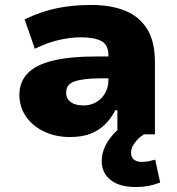

<svg xmlns="http://www.w3.org/2000/svg" viewBox="-20 -540 712 772"><path d="M261 11Q204 11 157.5 -11Q111 -33 84.5 -71.5Q58 -110 58 -159Q58 -210 90.5 -244.5Q123 -279 192 -296Q261 -313 371 -313H439V-225H385Q351 -225 325 -222Q299 -219 281 -213Q263 -207 254.5 -196Q246 -185 246 -167Q246 -143 264.5 -129.5Q283 -116 316 -116Q343 -116 365.5 -128.5Q388 -141 402 -164.5Q416 -188 416 -219V-317Q416 -360 387.5 -375Q359 -390 303 -390Q266 -390 220 -380Q174 -370 120 -344L79 -462Q120 -482 162.5 -495Q205 -508 251 -514Q297 -520 347 -520Q426 -520 483 -497Q540 -474 571.5 -423.5Q603 -373 603 -290V0H452V-97H444Q426 -63 401.5 -39Q377 -15 343 -2Q309 11 261 11ZM526 212Q460 212 424.5 183.5Q389 155 389 108Q389 62 420.5 18.5Q452 -25 500 -49L559 0Q543 10 531.5 22.5Q520 35 513.5 47.5Q507 60 507 74Q507 94 519.5 102.5Q532 111 549 111Q565 111 577 108.5Q589 106 604 102L624 194Q597 204 575 208Q553 212 526 212Z"/></svg>

Font: Nunito Sans 6pt Black
Style: Regular
Weight: 900
Version: Version 3.101;gftools[0.9.27]